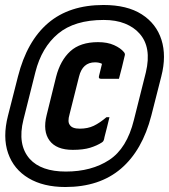

<svg xmlns="http://www.w3.org/2000/svg" viewBox="-20 -735 678 770"><path d="M395 -715Q490 -715 548.5 -677.5Q607 -640 627.5 -575.5Q648 -511 627 -429L587 -272Q551 -132 465 -58.5Q379 15 242 15Q154 15 94.5 -20.5Q35 -56 12.5 -120.5Q-10 -185 12 -271L52 -428Q88 -570 173 -642.5Q258 -715 395 -715ZM396 -655Q279 -655 213 -600Q147 -545 122 -446L74 -255Q49 -155 99 -98Q145 -47 244 -47Q347 -47 418 -93.5Q489 -140 517 -254L565 -445Q589 -546 539 -601Q517 -626 481 -640.5Q445 -655 396 -655ZM373 -566Q411 -566 437.5 -554Q464 -542 477 -526Q483 -519 480 -511Q475 -488 469 -465Q463 -442 457 -419H385Q374 -419 377 -430Q380 -442 383 -454.5Q386 -467 389 -479Q378 -485 361 -485Q311 -485 297 -428L259 -277Q250 -246 260 -234Q269 -219 300 -219Q332 -219 356 -230.5Q380 -242 407 -265H419Q414 -245 409 -224Q404 -203 399 -185Q398 -178 396 -172.5Q394 -167 389 -164Q369 -151 341.5 -142.5Q314 -134 272 -134Q206 -134 178.5 -171.5Q151 -209 167 -273L205 -427Q222 -493 262 -529.5Q302 -566 373 -566Z"/></svg>

Font: Recursive Sn Lnr St XBd
Style: Italic
Weight: 800
Italic angle: -15°
Version: Version 1.079;hotconv 1.0.112;makeotfexe 2.5.65598; ttfautoh